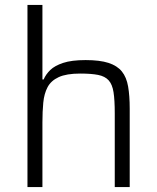

<svg xmlns="http://www.w3.org/2000/svg" viewBox="-20 -763 641 783"><path d="M92 0V-743H153V-439H158Q167 -460 185 -477.5Q203 -495 237.5 -506.5Q272 -518 329 -518Q387 -518 422.5 -506.5Q458 -495 477 -471.5Q496 -448 502.5 -410Q509 -372 509 -320V0H448V-301Q448 -355 443 -387Q438 -419 423 -435.5Q408 -452 380 -457.5Q352 -463 307 -463Q251 -463 219.5 -448.5Q188 -434 174 -407.5Q160 -381 156.5 -344.5Q153 -308 153 -264V0Z"/></svg>

Font: Saira Thin Light
Style: Regular
Weight: 300
Version: Version 1.101